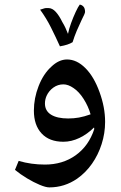

<svg xmlns="http://www.w3.org/2000/svg" viewBox="-20 -615 527 833"><path d="M194 198Q179 198 152.5 187Q126 176 97 158.5Q68 141 45 122L61 83Q88 91 116.5 95Q145 99 175 99Q252 99 308.5 58.5Q365 18 389 -55L388 -62Q359 -33 324.5 -16.5Q290 0 255 0Q194 0 160.5 -36Q127 -72 127 -135Q127 -189 147.5 -241.5Q168 -294 202 -325Q235 -357 271 -357Q313 -357 350.5 -319.5Q388 -282 412 -215Q424 -182 430 -150Q436 -118 436 -86Q436 -37 421 10Q406 57 379 95.5Q352 134 315 160Q260 198 194 198ZM276 -101Q300 -101 322.5 -105Q345 -109 373 -119Q363 -154 343 -185.5Q323 -217 299 -233Q276 -249 255 -249Q231 -249 211.5 -235Q192 -221 182 -199Q175 -183 175 -166Q175 -134 201.5 -117.5Q228 -101 276 -101ZM240 -414Q221 -456 201 -496Q181 -536 154 -573L170 -578Q175 -580 180.5 -580Q186 -580 190 -580Q207 -580 222 -563.5Q237 -547 250 -520Q258 -507 264 -494Q270 -481 275 -468Q279 -489 288.5 -515Q298 -541 308.5 -563.5Q319 -586 326 -595Q335 -594 342 -586.5Q349 -579 349 -563Q349 -557 334 -528Q323 -505 313 -481.5Q303 -458 295 -432Q276 -420 240 -414Z"/></svg>

Font: Noto Naskh Arabic SemiBold
Style: Regular
Weight: 600
Designer: Monotype Design Team, David Williams, Mohamad Dakak and Nizar Qandah
Foundry: Monotype Imaging Inc.
Version: Version 2.016